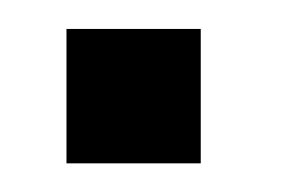

<svg xmlns="http://www.w3.org/2000/svg" viewBox="-20 -114 207 134"><path d="M26.4 0V-93.8H120.1V0Z"/></svg>

Font: Terminal Grotesque
Style: Regular
Weight: 400
Designer: Raphaël Bastide
Foundry: http://raphaelbastide.com
Version: Version 1.0